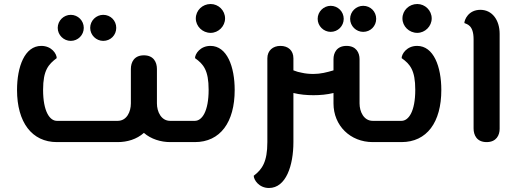

<svg xmlns="http://www.w3.org/2000/svg" viewBox="-20 -709 2563 958"><path d="M567 0C615 0 662 -14 698 -46C733 -15 783 0 829 0H860C875 0 880 -21 880 -53C880 -85 875 -106 860 -106H829C784 -106 763 -152 763 -193V-365C763 -398 747 -433 698 -433C649 -433 633 -398 633 -365V-193C633 -152 613 -106 567 -106H264C228 -106 195 -153 195 -261C195 -359 222 -388 263 -419C263 -440 238 -480 186 -480C103 -480 65 -376 65 -260C65 -99 139 0 264 0ZM495 -505C532 -505 560 -534 560 -570C560 -606 532 -635 495 -635C460 -635 430 -606 430 -570C430 -534 460 -505 495 -505ZM333 -505C369 -505 398 -534 398 -570C398 -606 369 -635 333 -635C298 -635 268 -606 268 -570C268 -534 298 -505 333 -505Z M860 -106C847 -106 840 -85 840 -53C840 -21 847 0 860 0H952C1079 0 1151 -99 1151 -260C1151 -376 1113 -480 1030 -480C979 -480 953 -440 953 -419C995 -389 1021 -359 1021 -261C1021 -153 988 -106 952 -106ZM1031 -545C1070 -545 1103 -578 1103 -617C1103 -657 1070 -689 1031 -689C990 -689 957 -657 957 -617C957 -578 990 -545 1031 -545Z M1891 0C1906 0 1911 -21 1911 -53C1911 -85 1906 -106 1891 -106H1840C1795 -106 1774 -152 1774 -193V-414C1774 -445 1758 -480 1709 -480C1660 -480 1644 -445 1644 -414V-358C1611 -348 1579 -340 1544 -340C1523 -340 1503 -342 1486 -346C1473 -348 1459 -352 1444 -358V-418C1444 -457 1418 -480 1379 -480C1342 -480 1314 -457 1314 -418V0C1314 99 1288 136 1246 168C1246 188 1272 229 1322 229C1407 229 1444 117 1444 0V-245C1476 -237 1511 -234 1544 -234C1577 -234 1612 -237 1644 -245V-193C1644 -82 1728 0 1840 0ZM1792 -550C1829 -550 1857 -579 1857 -615C1857 -651 1829 -680 1792 -680C1757 -680 1727 -651 1727 -615C1727 -579 1757 -550 1792 -550ZM1630 -550C1666 -550 1695 -579 1695 -615C1695 -651 1666 -680 1630 -680C1595 -680 1565 -651 1565 -615C1565 -579 1595 -550 1630 -550Z M1891 -106C1878 -106 1871 -85 1871 -53C1871 -21 1878 0 1891 0H1983C2110 0 2182 -99 2182 -260C2182 -376 2144 -480 2061 -480C2010 -480 1984 -440 1984 -419C2026 -389 2052 -359 2052 -261C2052 -153 2019 -106 1983 -106ZM2062 -545C2101 -545 2134 -578 2134 -617C2134 -657 2101 -689 2062 -689C2021 -689 1988 -657 1988 -617C1988 -578 2021 -545 2062 -545Z M2408 0C2457 0 2473 -35 2473 -66V-540C2473 -610 2435 -660 2377 -660C2317 -660 2297 -610 2297 -594C2309 -588 2343 -585 2343 -513V-68C2343 -35 2359 0 2408 0Z"/></svg>

Font: Mesarto
Style: Regular
Weight: 700
Designer: Mohamed Gaber
Foundry: Kief Type Foundry
Version: Version 2.020